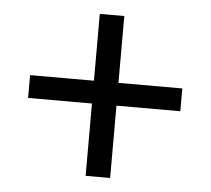

<svg xmlns="http://www.w3.org/2000/svg" viewBox="-43 -627 652 594"><g transform="rotate(5 283.5 -330.5)"><path d="M327.1 -374H518.1V-303.2H327.1H319.8V-295.9V-78.6H243.7V-295.9V-303.2H236.3H45.4V-374H236.3H243.7V-381.3V-581.5H319.8V-381.3V-374Z"/></g></svg>

Font: Shabnam Light FD
Style: Light-FD
Weight: 300
Foundry: DejaVu fonts team - Redesigned by Saber Rastikerdar - Based on Vazir font
Version: Version 5.0.0